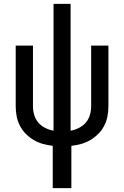

<svg xmlns="http://www.w3.org/2000/svg" viewBox="-20 -755 640 990"><path d="M252 215V-3Q226 -6 201 -13Q176 -20 154 -33Q132 -46 113.5 -64.5Q95 -83 83 -106Q71 -129 66 -154.5Q61 -180 61 -206V-520H150V-206Q150 -184 156.5 -162Q163 -140 177.5 -123Q192 -106 213 -95.5Q234 -85 256 -81V-735H344V-81Q366 -85 387 -95.5Q408 -106 422.5 -123Q437 -140 443.5 -162Q450 -184 450 -206V-520H539V-206Q539 -180 534 -154.5Q529 -129 517 -106Q505 -83 486.5 -64.5Q468 -46 446 -33Q424 -20 399 -13Q374 -6 348 -3V215Z"/></svg>

Font: Iosevka Medium Extended
Style: Regular
Weight: 500
Width: 7
Monospace: yes
Designer: Belleve Invis
Foundry: Belleve Invis
Version: Version 32.5.0; ttfautohint (v1.8.4)